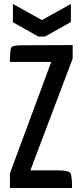

<svg xmlns="http://www.w3.org/2000/svg" viewBox="-20 -947 416 967"><path d="M271 -89Q324 -89 333.5 -76.5Q343 -64 343 0H30V-74L238 -635H30Q30 -698 37.5 -708.5Q45 -719 90 -719L346 -720V-652L133 -89ZM207 -763H173L45 -835V-927L191 -846L337 -927V-836Z"/></svg>

Font: Economica
Style: Bold
Weight: 700
Designer: Vicente Lamonaca
Foundry: Vicente Lamonaca
Version: Version 1.100